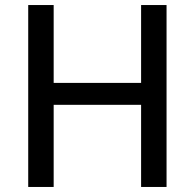

<svg xmlns="http://www.w3.org/2000/svg" viewBox="-20 -742 773 762"><path d="M641 0H540V-326H193V0H92V-722H193V-413H540V-722H641Z"/></svg>

Font: Mingzat
Style: Regular
Weight: 400
Designer: Jason Glavy (Lepcha), Lorna Priest (Lepcha additions), Walt Agee (Sophia), Victor Gaultney (Sophia)
Foundry: SIL International
Version: Version 0.100